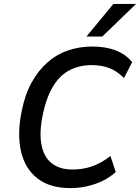

<svg xmlns="http://www.w3.org/2000/svg" viewBox="-20 -952 716 982"><path d="M339 10Q235 10 171.5 -39.5Q108 -89 87.5 -177.5Q67 -266 91 -384Q108 -470 142.5 -531.5Q177 -593 224 -634Q271 -675 329 -694.5Q387 -714 454 -714Q519 -714 571 -694.5Q623 -675 656 -634L614 -553Q578 -589 538.5 -604Q499 -619 448 -619Q387 -619 337 -593.5Q287 -568 252.5 -512Q218 -456 199 -367Q180 -275 192 -212Q204 -149 244.5 -117Q285 -85 351 -85Q403 -85 450 -101Q497 -117 545 -154L572 -72Q542 -45 505 -27Q468 -9 426 0.5Q384 10 339 10ZM422 -765 560 -932H676L503 -765Z"/></svg>

Font: Nunito Sans 7pt SemiCondensed SemiBold
Style: Italic
Weight: 600
Width: 4
Italic angle: -9°
Designer: Vernon Adams
Foundry: Vernon Adams
Version: Version 3.101;gftools[0.9.27]